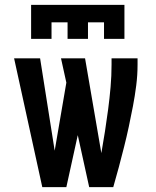

<svg xmlns="http://www.w3.org/2000/svg" viewBox="-20 -770 640 790"><path d="M154 0 38 -530H145L205 -150L253 -430L231 -530H330L397 -140Q405 -185 412 -230Q419 -275 425 -320.5Q431 -366 435 -412Q439 -458 439 -504V-530H546V-504Q546 -461 540.5 -418Q535 -375 527 -333Q519 -291 510 -249Q501 -207 490.5 -165.5Q480 -124 469 -82.5Q458 -41 446 0H347L300 -214L253 0ZM108 -610V-750H492V-610H408V-678H342V-610H258V-678H192V-610Z"/></svg>

Font: Iosevka Curly SmBdEx
Style: Regular
Weight: 600
Width: 7
Monospace: yes
Designer: Belleve Invis
Foundry: Belleve Invis
Version: Version 11.1.0; ttfautohint (v1.8.3)